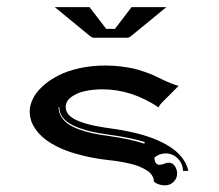

<svg xmlns="http://www.w3.org/2000/svg" viewBox="-20 -665 631 552"><path d="M65.4 -343.8Q65.4 -362.5 74.7 -381.3Q84 -400.1 102.7 -417.2Q121.3 -434.3 147 -447.6Q172.6 -460.9 208 -468.8Q243.4 -476.6 283.2 -476.6Q305.9 -476.6 327 -474Q348.1 -471.4 363.3 -468Q378.4 -464.6 395 -458.7Q411.6 -452.9 421 -448.7Q430.4 -444.6 444.1 -437.7Q475.6 -422.4 493.7 -418.2L457.3 -381.8Q456.3 -380.9 454 -378.5Q451.7 -376.2 450.8 -375.4Q450 -374.5 448 -372.6Q446 -370.6 445.3 -369.8Q444.6 -368.9 443.1 -367.3Q441.7 -365.7 441 -364.9Q440.4 -364 439.5 -362.7Q438.5 -361.3 438 -360.4Q437.5 -359.4 437 -358.2Q436.5 -356.9 436.3 -356Q358.6 -408.2 274.4 -408.2Q246.6 -408.2 223.1 -402.8Q199.7 -397.5 184.3 -385.6Q168.9 -373.8 168.9 -357.4Q168.9 -342.5 181.2 -331.3Q193.4 -320.1 221.8 -311.2Q250.2 -302.2 296.1 -296.1Q379.4 -284.9 432.6 -262Q508.8 -229.2 521.5 -173.8H505.9Q505.9 -194.3 491.2 -209.1Q476.6 -223.9 456.1 -223.9Q438 -223.9 424.1 -212.2Q424.1 -191.4 439.2 -191.2Q444.3 -191.2 452 -194.2Q459.7 -197.3 464.8 -197.3Q476.3 -197.3 482.8 -187.3Q489.3 -177.2 489.3 -166.3Q489.3 -152.1 479 -142.1Q468.8 -132.1 454.1 -132.1Q436.5 -132.1 422.6 -142.3Q422.4 -152.3 417 -160.9Q411.6 -169.4 401.6 -175.5Q391.6 -181.6 379.8 -186.5Q367.9 -191.4 352.2 -194.9Q336.4 -198.5 322.3 -200.8Q308.1 -203.1 291.3 -204.8Q255.1 -209 224.2 -216.2Q193.4 -223.4 170.5 -232.1Q147.7 -240.7 129.6 -251.5Q111.6 -262.2 99.7 -273.4Q87.9 -284.7 80 -296.9Q72 -309.1 68.7 -320.6Q65.4 -332 65.4 -343.8ZM148.4 -357.4Q148.4 -342.5 155.5 -330.4Q162.6 -318.4 174.9 -309.4Q187.3 -300.5 205.8 -293.6Q224.4 -286.6 245.6 -282Q266.8 -277.3 293.5 -273.9Q352.1 -265.9 395 -252L396.2 -256.6Q358.2 -268.8 293.9 -277.6Q260.7 -282 235.5 -288.5Q210.2 -294.9 190.6 -304.3Q170.9 -313.7 160.6 -327.1Q150.4 -340.6 150.4 -357.4ZM137.5 -644.5H237.5L285.2 -582H310.5Q357.9 -644.3 358.2 -644.5H458.3L357.7 -562Q351.1 -556.6 346.7 -556.6H249Q244.4 -556.6 238 -562Z"/></svg>

Font: AgreloyInT3
Style: Medium
Weight: 400
Designer: gluk
Foundry: gluk
Version: Version 0.27